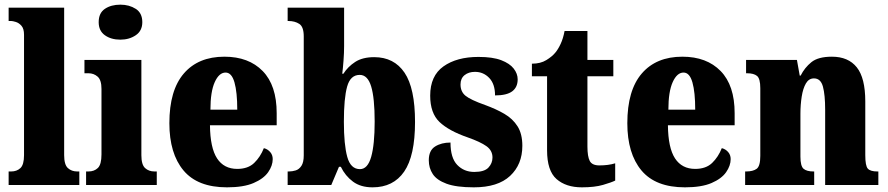

<svg xmlns="http://www.w3.org/2000/svg" viewBox="-20 -793 3806 823"><path d="M17 0V-58H28Q52 -58 67.5 -72.5Q83 -87 83 -128V-644Q83 -670 72 -682.5Q61 -695 47.5 -699Q34 -703 28 -703H17V-760H255V-128Q255 -87 271 -72.5Q287 -58 311 -58H320V0Z M496 -623Q456 -623 429.5 -642Q403 -661 403 -698Q403 -737 429.5 -755Q456 -773 496 -773Q534 -773 562 -755Q590 -737 590 -698Q590 -661 562 -642Q534 -623 496 -623ZM349 0V-58H359Q384 -58 399.5 -73Q415 -88 415 -131V-412Q415 -450 398.5 -464.5Q382 -479 359 -479H342V-536H586V-128Q586 -87 602 -72.5Q618 -58 642 -58H652V0Z M953 10Q827 10 766.5 -62.5Q706 -135 706 -265Q706 -406 768 -478Q830 -550 942 -550Q1046 -550 1106 -488.5Q1166 -427 1166 -308V-256H880Q881 -159 910.5 -114Q940 -69 997 -69Q1043 -69 1069.5 -94.5Q1096 -120 1111 -158Q1127 -154 1138 -141.5Q1149 -129 1149 -111Q1149 -83 1129.5 -55Q1110 -27 1067 -8.5Q1024 10 953 10ZM997 -323Q997 -398 985 -440Q973 -482 947 -482Q919 -482 900.5 -441Q882 -400 882 -323Z M1577 10Q1526 10 1493 -14.5Q1460 -39 1441 -78H1433L1400 0H1213V-58H1218Q1233 -58 1247.5 -62.5Q1262 -67 1272 -82Q1282 -97 1282 -127V-637Q1282 -678 1263 -690.5Q1244 -703 1216 -703H1213V-760H1455V-595Q1455 -567 1452.5 -533.5Q1450 -500 1447 -477H1452Q1471 -507 1502.5 -527.5Q1534 -548 1584 -548Q1669 -548 1714 -481.5Q1759 -415 1759 -270Q1759 -125 1712.5 -57.5Q1666 10 1577 10ZM1523 -68Q1556 -68 1571 -120.5Q1586 -173 1586 -272Q1586 -373 1571 -422.5Q1556 -472 1522 -472Q1482 -472 1468 -422Q1454 -372 1454 -271Q1454 -173 1468.5 -120.5Q1483 -68 1523 -68Z M2011 10Q1936 10 1894 -5.5Q1852 -21 1835 -47Q1818 -73 1818 -106Q1818 -148 1845 -165Q1872 -182 1911 -182Q1911 -116 1940 -86Q1969 -56 2013 -56Q2056 -56 2073.5 -74.5Q2091 -93 2091 -118Q2091 -148 2065 -166.5Q2039 -185 1985 -204Q1904 -232 1864 -270Q1824 -308 1824 -383Q1824 -468 1881 -508.5Q1938 -549 2031 -549Q2092 -549 2128.5 -535Q2165 -521 2182 -499Q2199 -477 2199 -453Q2199 -419 2175.5 -401.5Q2152 -384 2102 -384Q2102 -433 2077 -459Q2052 -485 2016 -485Q1989 -485 1971.5 -471Q1954 -457 1954 -431Q1954 -400 1975.5 -382.5Q1997 -365 2059 -343Q2106 -326 2142 -305Q2178 -284 2198.5 -251.5Q2219 -219 2219 -168Q2219 -88 2166.5 -39Q2114 10 2011 10Z M2474 10Q2406 10 2365.5 -25.5Q2325 -61 2325 -149V-466H2260V-520Q2297 -520 2322 -535.5Q2347 -551 2360 -567Q2372 -581 2383 -604.5Q2394 -628 2400 -660H2498V-536H2609V-466H2498V-165Q2498 -122 2508 -103Q2518 -84 2549 -84Q2588 -84 2617 -93V-19Q2601 -11 2565 -0.5Q2529 10 2474 10Z M2916 10Q2790 10 2729.5 -62.5Q2669 -135 2669 -265Q2669 -406 2731 -478Q2793 -550 2905 -550Q3009 -550 3069 -488.5Q3129 -427 3129 -308V-256H2843Q2844 -159 2873.5 -114Q2903 -69 2960 -69Q3006 -69 3032.5 -94.5Q3059 -120 3074 -158Q3090 -154 3101 -141.5Q3112 -129 3112 -111Q3112 -83 3092.5 -55Q3073 -27 3030 -8.5Q2987 10 2916 10ZM2960 -323Q2960 -398 2948 -440Q2936 -482 2910 -482Q2882 -482 2863.5 -441Q2845 -400 2845 -323Z M3174 0V-58H3178Q3208 -58 3223.5 -69.5Q3239 -81 3239 -125V-415Q3239 -456 3225 -467.5Q3211 -479 3182 -479H3178V-536H3396L3408 -469H3412Q3429 -503 3458 -526.5Q3487 -550 3546 -550Q3616 -550 3652.5 -504.5Q3689 -459 3689 -358V-128Q3689 -82 3700 -70Q3711 -58 3741 -58H3745V0H3517V-323Q3517 -386 3507.5 -421.5Q3498 -457 3469 -457Q3447 -457 3434.5 -435.5Q3422 -414 3416.5 -379Q3411 -344 3411 -305V-122Q3411 -81 3424.5 -69.5Q3438 -58 3467 -58H3470V0Z"/></svg>

Font: Noto Serif Thai Condensed Black
Style: Regular
Weight: 900
Width: 3
Designer: Monotype Design Team
Foundry: Monotype Imaging Inc.
Version: Version 2.002; ttfautohint (v1.8.4.7-5d5b)